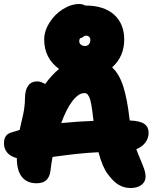

<svg xmlns="http://www.w3.org/2000/svg" viewBox="-20 -964 820 969"><path d="M639.2 -15.1Q606.4 -15.1 579.6 -30.8Q552.7 -46.4 524.9 -84Q496.6 -121.1 477.1 -195.8Q449.2 -194.3 422.6 -192.4Q396 -190.4 369.1 -187.5Q342.3 -184.6 326.2 -182.6Q310.1 -180.7 281.7 -176.8Q253.4 -172.9 245.1 -171.9Q238.8 -136.7 234.9 -104Q231 -70.8 213.9 -54.9Q196.8 -39.1 164.1 -39.1Q116.2 -39.1 90.6 -71Q64.9 -103 64.9 -166Q32.7 -174.3 16.4 -193.8Q0 -213.4 0 -241.2Q0 -286.1 39.1 -295.9Q43.5 -297.4 57.1 -301.5Q70.8 -305.7 79.1 -308.1Q82 -322.3 88.1 -348.1Q94.2 -374 97.4 -388.7Q100.6 -403.3 103.3 -425Q106 -446.8 106 -466.8Q106 -508.3 121.8 -530.8Q137.7 -553.2 167 -553.2Q186.5 -553.2 208 -540Q238.3 -582.5 277.8 -616.2Q203.1 -670.9 203.1 -764.2Q203.1 -807.6 229.5 -849.6Q255.9 -891.6 297.4 -917.7Q338.9 -943.8 380.9 -943.8Q396 -943.8 410.2 -936H412.1Q504.4 -936 555.7 -890.1Q606.9 -844.2 606.9 -764.2Q606.9 -678.7 545.9 -624Q581.5 -591.3 601.8 -528.6Q622.1 -465.8 633.8 -362.8Q633.8 -361.8 634.3 -359.4Q634.8 -356.9 634.8 -356Q686 -354 708 -338.9Q730 -323.7 730 -293Q730 -266.6 713.6 -244.6Q697.3 -222.7 668 -210.9Q676.3 -188 689.5 -157Q702.6 -126 708.7 -107.7Q714.8 -89.4 714.8 -73.2Q714.8 -46.9 694.1 -31Q673.3 -15.1 639.2 -15.1ZM379.9 -756.8Q379.9 -745.6 388.2 -738.8Q396.5 -731.9 410.2 -731.9Q421.4 -731.9 428.7 -740.7Q436 -749.5 436 -762.2Q436 -772 429.9 -778.1Q423.8 -784.2 413.1 -784.2Q407.2 -784.2 398.7 -777.3Q390.1 -770.5 383.8 -771Q379.9 -763.2 379.9 -756.8ZM404.8 -494.1Q376.5 -494.1 345.7 -454.3Q314.9 -414.6 289.1 -342.8Q380.4 -351.6 452.1 -354Q451.7 -356 451.2 -360.8Q450.7 -365.7 450.2 -368.2Q445.3 -412.6 440.2 -439.2Q435.1 -465.8 428.7 -477.3Q422.4 -488.8 417.7 -491.5Q413.1 -494.1 404.8 -494.1Z"/></svg>

Font: Shantell Sans Irregular Bouncy
Style: Regular
Weight: 800
Designer: Stephen Nixon, Anya Danilova, Shantell Martin
Foundry: Arrow Type
Version: Version 1.006;[9816181b4]